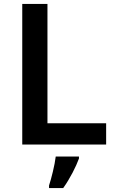

<svg xmlns="http://www.w3.org/2000/svg" viewBox="-20 -734 589 975"><path d="M93 0H519V-108H221V-714H93ZM381 71V61H263C258 104 241 172 229 208V221H301C336 172 366 112 381 71Z"/></svg>

Font: Noto Sans Tai Tham SemiBold
Style: Regular
Weight: 600
Designer: Monotype Design Team 2013. Revised by David WIlliams 2020
Foundry: Monotype Imaging Inc.
Version: Version 2.002